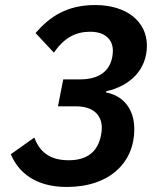

<svg xmlns="http://www.w3.org/2000/svg" viewBox="-20 -730 640 762"><path d="M231 -415 210 -308H282C348 -308 384 -275 384 -223C384 -213 383 -204 381 -194C369 -130 328 -94 253 -94C174 -94 137 -130 116 -184L23 -118C51 -50 116 12 245 12C415 12 513 -85 513 -217C513 -297 470 -350 401 -363L402 -368C497 -389 563 -454 563 -549C563 -645 482 -710 358 -710C245 -710 178 -664 121 -599L194 -521C235 -581 281 -604 338 -604C394 -604 428 -576 428 -528C428 -520 427 -511 425 -501C414 -447 372 -415 298 -415Z"/></svg>

Font: Braiins Sans SemiBold
Style: Italic
Weight: 600
Italic angle: -11.31°
Designer: Mike Abbink, Paul van der Laan, Pieter van Rosmalen, Jiri Chlebus, Lubos Buracinsky
Foundry: Bold Monday, Sudetype
Version: Version 1.000;hotconv 1.0.109;makeotfexe 2.5.65596